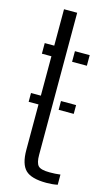

<svg xmlns="http://www.w3.org/2000/svg" viewBox="-121 -815 499 866"><g transform="rotate(15 129.0 -381.5)"><path d="M19 -325.5V-366.5H65V-550.5H20.5V-600H65V-770H126.5V-106.5Q126.5 -69 139 -55.8Q151.5 -42.5 192.5 -42.5Q208 -42.5 218.2 -43.2Q228.5 -44 242.5 -45.5V2Q219 7 190.5 7Q120 7 92.5 -20Q65 -47 65 -113V-325.5ZM161.5 -550.5V-600H230.5V-550.5ZM159 -325.5V-366.5H229.5V-325.5Z"/></g></svg>

Font: Big Shoulders Stencil Text Light
Style: Regular
Weight: 300
Designer: Patric King
Foundry: XO Type Co
Version: Version 1.000